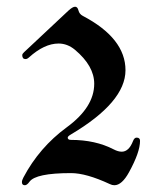

<svg xmlns="http://www.w3.org/2000/svg" viewBox="-20 -543 474 573"><path d="M45.4 0.5Q45.4 -4.9 49.8 -13.2Q97.2 -103 179.2 -163.1Q261.2 -223.1 261.2 -293Q261.2 -346.2 203.6 -394.5Q181.2 -413.1 154.8 -413.1Q112.3 -413.1 66.4 -371.6Q61 -366.7 56.2 -366.7Q46.4 -366.7 46.4 -378.4Q46.4 -382.3 51.8 -387.2L184.1 -511.2Q196.8 -522.9 204.1 -522.9Q211.4 -522.9 214.1 -512Q216.8 -501 227.1 -495.6Q354.5 -428.7 354.5 -333.5Q354.5 -238.3 191.4 -141.6Q182.1 -136.2 182.1 -132.3Q182.1 -125.5 191.9 -125.5Q264.6 -125.5 319.3 -97.2Q332.5 -90.3 343.3 -90.3Q364.7 -90.3 377 -122.1Q380.9 -132.3 387.7 -132.3Q397.9 -132.3 397.9 -122.6Q397.9 -88.9 365.2 -29.3Q343.8 9.8 321.3 9.8Q314.5 9.8 307.6 6.3Q237.3 -26.4 191.9 -26.4Q86.4 -26.4 67.9 -0.5Q60.5 9.8 54.2 9.8Q45.4 9.8 45.4 0.5Z"/></svg>

Font: UnifrakturMaguntia
Style: Book
Weight: 400
Designer: j. 'mach' wust, Gerrit Ansmann, Georg Duffner, based on a font by Peter Wiegel, original typeface by Carl Albert Fahrenw
Version: Version 2017-03-19